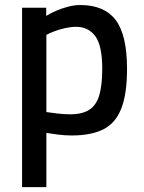

<svg xmlns="http://www.w3.org/2000/svg" viewBox="-20 -531 574 768"><path d="M68.3 217.4V-500H164.8V-467.4Q180.3 -477.2 203.3 -487.3Q226.3 -497.4 251.7 -504.1Q277.2 -510.9 300.8 -510.9Q397.2 -510.9 442.7 -451Q488.1 -391 488.1 -255.5Q488.1 -154.3 464.8 -96Q441.5 -37.6 392.8 -13.4Q344.1 10.9 266.7 10.9Q239.3 10.9 210.2 7.1Q181.2 3.4 165.5 0.6V217.4ZM260.4 -73.8Q309.7 -73.8 337.7 -92.3Q365.7 -110.8 377.3 -150.7Q389 -190.6 389 -255.5Q389 -348.3 361.4 -386Q333.8 -423.7 284.5 -423.7Q263.5 -423.7 240.9 -418.6Q218.2 -413.6 198.5 -406.3Q178.8 -399 165.5 -391.4V-82.8Q180.6 -80.4 208.3 -77.1Q236.1 -73.8 260.4 -73.8Z"/></svg>

Font: TitilliumWeb ExtraLight
Style: Regular
Weight: 400
Designer: Mohamed Gaber, Accademia di Belle Arti di Urbino and others
Foundry: Kief Type Foundry, Accademia di Belle Arti di Urbino and others
Version: Version 3.000; ttfautohint (v1.8.2)